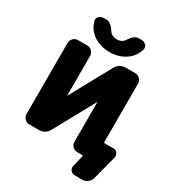

<svg xmlns="http://www.w3.org/2000/svg" viewBox="-255 -1125 1323 1439"><g transform="rotate(30 406.0 -405.0)"><path d="M541 -970Q565 -970 581 -953.5Q597 -937 591 -915Q573 -849 515 -809.5Q457 -770 378 -770Q299 -770 241 -809.5Q183 -849 165 -915Q159 -937 175 -953.5Q191 -970 215 -970H236Q277 -970 310 -917Q332 -880 378 -880Q424 -880 446 -917Q479 -970 520 -970ZM766 -160Q788 -160 800.5 -143Q813 -126 808 -105L753 105Q746 129 726 144.5Q706 160 681 160H615Q593 160 579.5 143Q566 126 571 105L594 8Q596 0 587 0H545Q522 0 505 -17Q488 -34 488 -57V-399Q488 -400 487 -400Q486 -400 486 -399L295 -50Q268 0 211 0H130Q107 0 90 -17Q73 -34 73 -57V-673Q73 -696 90 -713Q107 -730 130 -730H211Q234 -730 251 -713Q268 -696 268 -673V-331Q268 -330 269 -330Q270 -330 270 -331L461 -680Q488 -730 545 -730H626Q649 -730 666 -713Q683 -696 683 -673V-169Q683 -160 692 -160Z"/></g></svg>

Font: Rounded Mplus 1c Black
Style: Regular
Weight: 900
Version: Version 1.059.20150529